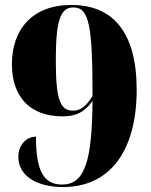

<svg xmlns="http://www.w3.org/2000/svg" viewBox="-20 -744 609 774"><path d="M234 10C428 10 531 -142 531 -382C531 -617 433 -724 268 -724C108 -724 28 -623 28 -485C28 -352 103 -275 231 -275C282 -275 318 -288 353 -337C351 -94 322 0 230 0C156 0 125 -55 125 -193C86 -193 54 -160 54 -111C54 -36 127 10 234 10ZM274 -298C222 -298 205 -344 205 -500C205 -661 223 -714 276 -714C340 -714 353 -639 353 -357C323 -308 299 -298 274 -298Z"/></svg>

Font: Noto Serif Display Black
Style: Regular
Weight: 900
Designer: Monotype Design Team
Foundry: Monotype Imaging Inc.
Version: Version 2.009